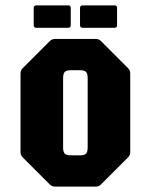

<svg xmlns="http://www.w3.org/2000/svg" viewBox="-20 -695 562 715"><path d="M185 0Q173.5 0 165 -8.5L65 -108.5Q56.5 -116.5 56.5 -128.5V-421.5Q56.5 -433.5 65 -441.5L165 -541.5Q173.5 -550 185 -550H336.5Q348.5 -550 356.5 -541.5L456.5 -441.5Q465 -433.5 465 -421.5V-128.5Q465 -116.5 456.5 -108.5L356.5 -8.5Q348.5 0 336.5 0ZM243.5 -116.5H278.5Q294.5 -116.5 300.5 -123Q306.5 -129.5 306.5 -146V-404Q306.5 -420.5 300.5 -427Q294.5 -433.5 278.5 -433.5H243.5Q227 -433.5 221 -427Q215 -420.5 215 -404V-146Q215 -129.5 221 -123Q227 -116.5 243.5 -116.5ZM115.5 -591.5Q105.5 -591.5 105.5 -601.5V-665Q105.5 -675 115.5 -675H234.5Q243.5 -675 243.5 -665V-601.5Q243.5 -591.5 234.5 -591.5ZM288 -591.5Q278 -591.5 278 -601.5V-665Q278 -675 288 -675H407Q416 -675 416 -665V-601.5Q416 -591.5 407 -591.5Z"/></svg>

Font: Jaro
Style: Regular
Weight: 400
Designer: Agyei Archer, Celine Hurka, Mirko Velimirović
Version: Version 1.000